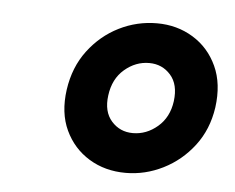

<svg xmlns="http://www.w3.org/2000/svg" viewBox="-33 -749 432 353"><g transform="rotate(5 183.0 -572.5)"><path d="M210 -433Q172 -433 142.5 -451Q113 -469 98 -501Q83 -533 89 -576Q95 -618 118 -648.5Q141 -679 174 -695.5Q207 -712 244 -712Q281 -712 310.5 -694Q340 -676 355 -643.5Q370 -611 364 -567Q358 -526 335 -496Q312 -466 279 -449.5Q246 -433 210 -433ZM217 -507Q242 -507 262.5 -524.5Q283 -542 287 -572Q291 -603 275.5 -620.5Q260 -638 236 -638Q211 -638 190.5 -620.5Q170 -603 166 -572Q162 -542 177.5 -524.5Q193 -507 217 -507Z"/></g></svg>

Font: Host Grotesk Medium
Style: Italic
Weight: 500
Italic angle: -8°
Designer: Doğukan Karapınar based on Poppins by Indian Type Foundry, Jonny Pinhorn
Foundry: Element Type
Version: Version 1.001; ttfautohint (v1.8.4.7-5d5b)